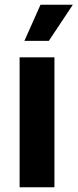

<svg xmlns="http://www.w3.org/2000/svg" viewBox="-20 -787 326 807"><path d="M62.4 -545.9H208.8V0H62.4ZM150.3 -767.1H286.2L185.1 -615.1H82.5Z"/></svg>

Font: Raveo Variable
Style: Regular
Weight: 400
Designer: Jakub Foglar, Rasmus Andersson (Inter)
Foundry: Jakubfoglar.com
Version: Version 1.000;Glyphs 3.2.3 (3260)